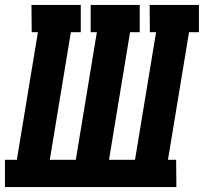

<svg xmlns="http://www.w3.org/2000/svg" viewBox="-36 -755 823 775"><path d="M-16 0V-110H32L117 -625H92L91 -735H290V-625H250L165 -110H270L355 -625H330V-735H528V-625H489L404 -110H509L594 -625H569L568 -735H767V-625H727L642 -110H675L676 0Z"/></svg>

Font: Iosevka Etoile Extrabold
Style: Italic
Weight: 800
Italic angle: -9°
Designer: Belleve Invis
Foundry: Belleve Invis
Version: Version 22.1.2; ttfautohint (v1.8.4)